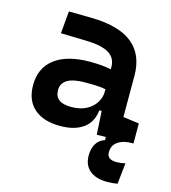

<svg xmlns="http://www.w3.org/2000/svg" viewBox="-109 -610 804 905"><g transform="rotate(15 293.0 -157.5)"><path d="M498 207Q441.9 207 411.4 181.4Q380.9 155.8 380.9 108.4Q380.9 74.7 395.3 51Q409.7 27.3 436.5 19.5V3.9L392.6 4.9L385.7 -109.4H374.5Q368.2 -49.8 325.9 -20Q283.7 9.8 214.4 9.8Q132.3 9.8 87.2 -30Q42 -69.8 42 -143.6Q42 -228.5 102.5 -273.9Q163.1 -319.3 273.9 -319.3Q333 -319.3 376.5 -310.1V-320.3Q376.5 -365.7 340.8 -387Q305.2 -408.2 234.4 -410.2L105.5 -413.6L115.2 -522.5L224.6 -521Q360.4 -519 426.3 -465.6Q492.2 -412.1 492.2 -309.6V-108.4L570.3 -97.7V0L547.9 0.5Q510.3 3.9 489.5 21.7Q468.8 39.6 468.8 69.8Q468.8 105.5 515.6 105.5Q533.7 105.5 558.1 100.1L546.9 202.6Q522 207 498 207ZM376.5 -212.9Q350.1 -217.8 326.4 -218.5Q302.7 -219.2 276.9 -219.2Q161.6 -219.2 161.6 -151.4Q161.6 -90.3 240.7 -90.3Q286.1 -90.3 316.2 -106.7Q346.2 -123 361.3 -148.2Q376.5 -173.3 376.5 -200.2Z"/></g></svg>

Font: Cascadia Code SemiBold
Style: Regular
Weight: 600
Monospace: yes
Designer: Aaron Bell
Foundry: Saja Typeworks
Version: Version 2404.023; ttfautohint (v1.8.4)